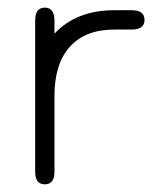

<svg xmlns="http://www.w3.org/2000/svg" viewBox="-20 -477 414 504"><path d="M280.3 -399.4Q204.1 -399.4 163.6 -354.5Q123 -309.6 123 -225.6V-26.4Q123 6.8 97.7 6.8Q72.3 6.8 72.3 -26.4V-422.9Q72.3 -457 97.7 -457Q123 -457 123 -421.9V-388.7Q180.7 -450.2 280.3 -450.2H325.2Q359.4 -450.2 359.4 -424.8Q359.4 -399.4 325.2 -399.4Z"/></svg>

Font: Jura
Style: Book
Weight: 400
Version: Version 2.5